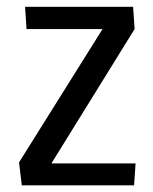

<svg xmlns="http://www.w3.org/2000/svg" viewBox="-20 -556 460 576"><path d="M382.3 0H45.4L37.1 -68.8L287.6 -468.8H59.6L55.2 -535.6H379.4L383.8 -468.8L134.3 -65.9H386.7Z"/></svg>

Font: Coda
Style: Regular
Weight: 400
Designer: vernon adams
Foundry: vernon adams
Version: Version 2.001; ttfautohint (v0.8) -r 50 -G 200 -x